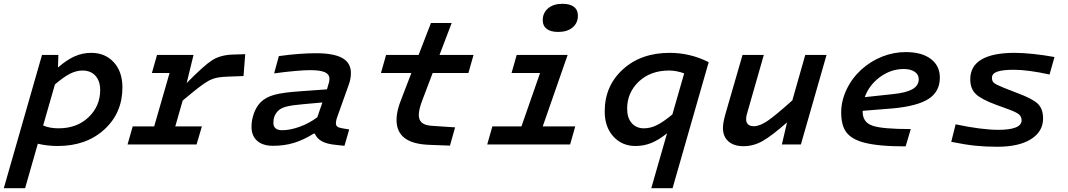

<svg xmlns="http://www.w3.org/2000/svg" viewBox="-70 -760 5616 1010"><path d="M62 230H-50L151 -471H237L235 -405Q281 -445 322.5 -463.5Q364 -482 410 -482Q483 -482 528.5 -432.5Q574 -383 574 -300Q574 -166 479 -79Q384 8 234 8Q206 8 180 5Q154 2 129 -4ZM457 -286Q457 -334 432 -361.5Q407 -389 364 -389Q332 -389 299 -372.5Q266 -356 219 -316L157 -100Q175 -92 195.5 -88.5Q216 -85 238 -85Q335 -85 396 -143.5Q457 -202 457 -286Z M601 0 628 -95H741L822 -376H729L756 -471H948L912 -323Q1003 -416 1046.5 -443.5Q1090 -471 1155 -473L1220 -475L1211 -360L1131 -357Q1098 -356 1075.5 -352Q1053 -348 1029 -336Q1005 -323 973 -298Q941 -273 891 -231L852 -95H992L964 0Z M1763 -310 1706 -150Q1701 -137 1699 -127.5Q1697 -118 1697 -111Q1697 -100 1704.5 -94Q1712 -88 1731 -85L1767 -79L1742 7L1696 2Q1651 -2 1624 -16.5Q1597 -31 1586 -57H1580Q1525 -23 1475 -8Q1425 7 1366 7Q1312 7 1282.5 -19.5Q1253 -46 1253 -93Q1253 -129 1266 -164.5Q1279 -200 1301 -222Q1328 -249 1374 -261.5Q1420 -274 1511 -280L1650 -290Q1660 -322 1661.5 -330Q1663 -338 1663 -345Q1663 -369 1639 -380Q1615 -391 1561 -391Q1531 -391 1481 -386.5Q1431 -382 1372 -374L1397 -465Q1456 -473 1504 -476.5Q1552 -480 1592 -480Q1686 -480 1731 -454.5Q1776 -429 1776 -376Q1776 -361 1773 -344.5Q1770 -328 1763 -310ZM1368 -114Q1368 -95 1379.5 -85Q1391 -75 1414 -75Q1456 -75 1506 -93Q1556 -111 1599 -143L1626 -221L1526 -212Q1467 -207 1437.5 -199.5Q1408 -192 1393 -177Q1380 -164 1374 -148.5Q1368 -133 1368 -114Z M2206 -376 2154 -239Q2143 -211 2138 -190.5Q2133 -170 2133 -156Q2133 -128 2150 -114Q2167 -100 2204 -98L2324 -90L2297 6L2190 2Q2102 -1 2059 -33.5Q2016 -66 2016 -129Q2016 -155 2022.5 -182Q2029 -209 2044 -246L2094 -376H1934L1961 -471H2132L2197 -639H2306L2242 -471H2421L2394 -376Z M2970 -678Q2970 -639 2942 -615.5Q2914 -592 2866 -592Q2827 -592 2806 -608Q2785 -624 2785 -654Q2785 -692 2813 -716Q2841 -740 2889 -740Q2928 -740 2949 -724Q2970 -708 2970 -678ZM2493 0 2520 -95H2673L2771 -376H2621L2648 -471H2916L2785 -95H2956L2929 0Z M3468 230H3356L3439 -59Q3396 -24 3356.5 -8Q3317 8 3273 8Q3202 8 3156.5 -42Q3111 -92 3111 -174Q3111 -308 3206.5 -395Q3302 -482 3453 -482Q3506 -482 3557 -470Q3608 -458 3658 -433ZM3450 -389Q3352 -389 3290.5 -331Q3229 -273 3229 -188Q3229 -140 3253 -112.5Q3277 -85 3318 -85Q3352 -85 3386 -102Q3420 -119 3467 -158L3529 -374Q3510 -381 3490 -385Q3470 -389 3450 -389Z M4143 0H4043L4070 -116Q3988 -44 3940.5 -17.5Q3893 9 3841 9Q3790 9 3761.5 -16.5Q3733 -42 3733 -87Q3733 -100 3736 -117.5Q3739 -135 3746 -160L3836 -471H3948L3863 -174Q3859 -162 3857 -152Q3855 -142 3855 -132Q3855 -115 3865.5 -105.5Q3876 -96 3895 -96Q3927 -96 3969 -125Q4011 -154 4098 -232L4166 -471H4278Z M4721 -81 4694 10Q4620 10 4566.5 5Q4513 0 4475 -10Q4411 -27 4383 -63Q4355 -99 4355 -169Q4355 -229 4383 -288.5Q4411 -348 4461 -394Q4510 -438 4570 -462Q4630 -486 4695 -486Q4779 -486 4826.5 -450Q4874 -414 4874 -352Q4874 -278 4815 -240Q4756 -202 4629 -190L4468 -177Q4468 -175 4468 -174.5Q4468 -174 4468 -172Q4468 -117 4519 -99Q4570 -81 4721 -81ZM4763 -343Q4763 -368 4741.5 -382.5Q4720 -397 4684 -397Q4617 -397 4559.5 -355Q4502 -313 4479 -249L4628 -265Q4697 -272 4730 -291Q4763 -310 4763 -343Z M5417 -137Q5417 -68 5353.5 -28Q5290 12 5176 12Q5115 12 5061 6.5Q5007 1 4934 -14L4957 -106Q5022 -92 5080.5 -84.5Q5139 -77 5181 -77Q5242 -77 5273 -89.5Q5304 -102 5304 -127Q5304 -146 5291 -157.5Q5278 -169 5238 -184L5172 -208Q5093 -237 5063.5 -265Q5034 -293 5034 -343Q5034 -412 5093 -447Q5152 -482 5267 -482Q5311 -482 5367 -476Q5423 -470 5477 -460L5451 -368Q5397 -380 5349 -386.5Q5301 -393 5264 -393Q5204 -393 5176 -383Q5148 -373 5148 -351Q5148 -333 5158.5 -324Q5169 -315 5211 -298L5275 -273Q5360 -242 5388.5 -215Q5417 -188 5417 -137Z"/></svg>

Font: Intel One Mono Medium
Style: Italic
Weight: 500
Italic angle: -16°
Monospace: yes
Designer: Fred Shallcrass
Foundry: Frere-Jones Type LLC
Version: Version 1.400;hotconv 1.1.0;makeotfexe 2.6.0;FJTRelease1.4